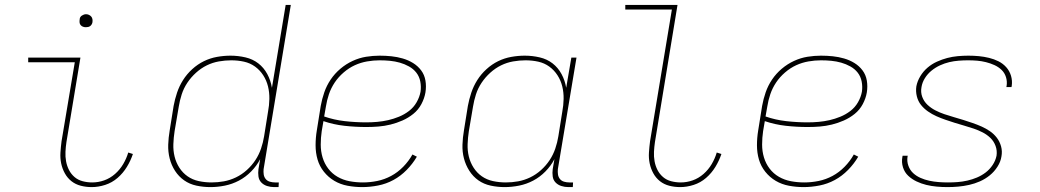

<svg xmlns="http://www.w3.org/2000/svg" viewBox="-20 -755 4240 783"><path d="M354 8Q331 8 309.5 2.5Q288 -3 271.5 -16Q255 -29 244.5 -48Q234 -67 229.5 -88.5Q225 -110 226.5 -133Q228 -156 231 -179L285 -501H95V-520H308L251 -176Q248 -156 247 -136Q246 -116 249.5 -97Q253 -78 261.5 -61.5Q270 -45 284 -33Q298 -21 317 -16Q336 -11 356 -11Q381 -11 405 -19.5Q429 -28 449 -45.5Q469 -63 482.5 -86Q496 -109 503 -133L522 -127Q513 -100 497.5 -74.5Q482 -49 459.5 -29.5Q437 -10 409 -1Q381 8 354 8ZM330 -644Q324 -644 318.5 -646Q313 -648 309 -652.5Q305 -657 304.5 -663.5Q304 -670 305 -676Q305 -681 307.5 -685Q310 -689 314 -691.5Q318 -694 322 -695.5Q326 -697 331 -697Q337 -697 342.5 -694.5Q348 -692 352 -687.5Q356 -683 357 -676.5Q358 -670 357 -664Q356 -659 353.5 -655Q351 -651 347.5 -648.5Q344 -646 339.5 -645Q335 -644 330 -644Z M838 8Q809 8 781 2Q753 -4 731 -19.5Q709 -35 694 -58Q679 -81 672 -108.5Q665 -136 666 -165Q667 -194 672 -223L688 -323Q693 -350 702 -377Q711 -404 726.5 -428.5Q742 -453 764 -473Q786 -493 811.5 -505.5Q837 -518 865 -523Q893 -528 920 -528Q951 -528 981 -521Q1011 -514 1033.5 -496.5Q1056 -479 1070 -453Q1084 -427 1089 -397L1145 -735H1166L1055 -65Q1054 -54 1055.5 -43.5Q1057 -33 1063.5 -25Q1070 -17 1080.5 -14Q1091 -11 1102 -11H1117L1116 8H1098Q1083 8 1069 3.5Q1055 -1 1045.5 -11Q1036 -21 1034 -35.5Q1032 -50 1034 -65L1041 -106Q1027 -79 1004.5 -56Q982 -33 954.5 -18.5Q927 -4 897 2Q867 8 838 8ZM843 -11Q868 -11 893 -15.5Q918 -20 942 -31.5Q966 -43 986.5 -61.5Q1007 -80 1021.5 -102Q1036 -124 1044.5 -149Q1053 -174 1057 -199L1073 -299Q1078 -325 1078.5 -351.5Q1079 -378 1073 -402.5Q1067 -427 1053.5 -448Q1040 -469 1020 -483.5Q1000 -498 975 -503.5Q950 -509 923 -509Q898 -509 872.5 -504.5Q847 -500 823.5 -488.5Q800 -477 779.5 -458.5Q759 -440 744 -417.5Q729 -395 721 -370Q713 -345 709 -320L692 -220Q688 -194 687 -167.5Q686 -141 692 -116.5Q698 -92 711.5 -71Q725 -50 745 -36Q765 -22 790.5 -16.5Q816 -11 843 -11Z M1457 8Q1427 8 1397.5 2.5Q1368 -3 1343.5 -17.5Q1319 -32 1301 -54.5Q1283 -77 1275 -104.5Q1267 -132 1267 -162.5Q1267 -193 1272 -223L1288 -323Q1293 -351 1302.5 -378.5Q1312 -406 1328.5 -430.5Q1345 -455 1368 -474.5Q1391 -494 1418 -506.5Q1445 -519 1473 -523.5Q1501 -528 1528 -528Q1553 -528 1576.5 -525.5Q1600 -523 1622.5 -516.5Q1645 -510 1664.5 -498Q1684 -486 1697.5 -468Q1711 -450 1715 -426.5Q1719 -403 1715 -378Q1711 -354 1698.5 -330.5Q1686 -307 1665.5 -290.5Q1645 -274 1621 -263.5Q1597 -253 1572.5 -247Q1548 -241 1523.5 -239Q1499 -237 1474 -237Q1429 -237 1384.5 -242Q1340 -247 1299 -261L1292 -220Q1288 -193 1288 -165.5Q1288 -138 1295.5 -113Q1303 -88 1318.5 -67.5Q1334 -47 1356.5 -34Q1379 -21 1405.5 -16Q1432 -11 1460 -11Q1489 -11 1518.5 -17Q1548 -23 1575 -37.5Q1602 -52 1624.5 -75Q1647 -98 1662 -125L1680 -116Q1663 -87 1638.5 -62Q1614 -37 1584.5 -21Q1555 -5 1522 1.5Q1489 8 1457 8ZM1474 -256Q1496 -256 1518.5 -258Q1541 -260 1563 -265Q1585 -270 1607 -279Q1629 -288 1648 -302.5Q1667 -317 1679 -338Q1691 -359 1695 -381Q1698 -402 1694 -422.5Q1690 -443 1678 -458.5Q1666 -474 1648 -484Q1630 -494 1610.5 -499.5Q1591 -505 1570.5 -507Q1550 -509 1528 -509Q1503 -509 1477 -504.5Q1451 -500 1427 -489Q1403 -478 1381.5 -459.5Q1360 -441 1345 -418.5Q1330 -396 1321.5 -371Q1313 -346 1309 -320L1302 -280Q1342 -266 1386 -261Q1430 -256 1474 -256Z M2038 8Q2009 8 1981 2Q1953 -4 1931 -19.5Q1909 -35 1894 -58.5Q1879 -82 1872 -109Q1865 -136 1866 -165Q1867 -194 1872 -223L1888 -323Q1893 -350 1902 -377Q1911 -404 1926.5 -428.5Q1942 -453 1964 -473Q1986 -493 2011.5 -505.5Q2037 -518 2065 -523Q2093 -528 2120 -528Q2151 -528 2181 -521Q2211 -514 2233.5 -496.5Q2256 -479 2270 -453Q2284 -427 2289 -397L2310 -520H2331L2255 -65Q2254 -54 2255.5 -43.5Q2257 -33 2263.5 -25Q2270 -17 2280.5 -14Q2291 -11 2302 -11H2317L2316 8H2298Q2283 8 2269 3.5Q2255 -1 2245.5 -11Q2236 -21 2234 -35.5Q2232 -50 2234 -65L2241 -106Q2227 -79 2204.5 -56Q2182 -33 2154.5 -18.5Q2127 -4 2097 2Q2067 8 2038 8ZM2043 -11Q2068 -11 2093 -15.5Q2118 -20 2142 -31.5Q2166 -43 2186.5 -61.5Q2207 -80 2221.5 -102Q2236 -124 2244.5 -149Q2253 -174 2257 -199L2273 -299Q2278 -325 2278.5 -351.5Q2279 -378 2273 -402.5Q2267 -427 2253.5 -448Q2240 -469 2220 -483.5Q2200 -498 2175 -503.5Q2150 -509 2123 -509Q2098 -509 2072.5 -504.5Q2047 -500 2023.5 -488.5Q2000 -477 1979.5 -458.5Q1959 -440 1944 -417.5Q1929 -395 1921 -370Q1913 -345 1909 -320L1892 -220Q1888 -194 1887 -167.5Q1886 -141 1892 -116.5Q1898 -92 1911.5 -71Q1925 -50 1945 -36Q1965 -22 1990.5 -16.5Q2016 -11 2043 -11Z M2754 8Q2731 8 2709.5 2.5Q2688 -3 2671.5 -16Q2655 -29 2644.5 -48Q2634 -67 2629.5 -88.5Q2625 -110 2626.5 -133Q2628 -156 2631 -179L2720 -716H2530V-735H2743L2651 -176Q2648 -156 2647 -136Q2646 -116 2649.5 -97Q2653 -78 2661.5 -61.5Q2670 -45 2684 -33Q2698 -21 2717 -16Q2736 -11 2756 -11Q2781 -11 2805 -19.5Q2829 -28 2849 -45.5Q2869 -63 2882.5 -86Q2896 -109 2903 -133L2922 -127Q2913 -100 2897.5 -74.5Q2882 -49 2859.5 -29.5Q2837 -10 2809 -1Q2781 8 2754 8Z M3257 8Q3227 8 3197.5 2.5Q3168 -3 3143.5 -17.5Q3119 -32 3101 -54.5Q3083 -77 3075 -104.5Q3067 -132 3067 -162.5Q3067 -193 3072 -223L3088 -323Q3093 -351 3102.5 -378.5Q3112 -406 3128.5 -430.5Q3145 -455 3168 -474.5Q3191 -494 3218 -506.5Q3245 -519 3273 -523.5Q3301 -528 3328 -528Q3353 -528 3376.5 -525.5Q3400 -523 3422.5 -516.5Q3445 -510 3464.5 -498Q3484 -486 3497.5 -468Q3511 -450 3515 -426.5Q3519 -403 3515 -378Q3511 -354 3498.5 -330.5Q3486 -307 3465.5 -290.5Q3445 -274 3421 -263.5Q3397 -253 3372.5 -247Q3348 -241 3323.5 -239Q3299 -237 3274 -237Q3229 -237 3184.5 -242Q3140 -247 3099 -261L3092 -220Q3088 -193 3088 -165.5Q3088 -138 3095.5 -113Q3103 -88 3118.5 -67.5Q3134 -47 3156.5 -34Q3179 -21 3205.5 -16Q3232 -11 3260 -11Q3289 -11 3318.5 -17Q3348 -23 3375 -37.5Q3402 -52 3424.5 -75Q3447 -98 3462 -125L3480 -116Q3463 -87 3438.5 -62Q3414 -37 3384.5 -21Q3355 -5 3322 1.5Q3289 8 3257 8ZM3274 -256Q3296 -256 3318.5 -258Q3341 -260 3363 -265Q3385 -270 3407 -279Q3429 -288 3448 -302.5Q3467 -317 3479 -338Q3491 -359 3495 -381Q3498 -402 3494 -422.5Q3490 -443 3478 -458.5Q3466 -474 3448 -484Q3430 -494 3410.5 -499.5Q3391 -505 3370.5 -507Q3350 -509 3328 -509Q3303 -509 3277 -504.5Q3251 -500 3227 -489Q3203 -478 3181.5 -459.5Q3160 -441 3145 -418.5Q3130 -396 3121.5 -371Q3113 -346 3109 -320L3102 -280Q3142 -266 3186 -261Q3230 -256 3274 -256Z M3844 8Q3822 8 3800 6Q3778 4 3757.5 -1Q3737 -6 3718 -15Q3699 -24 3684 -38Q3669 -52 3662.5 -72.5Q3656 -93 3660 -115L3661 -120H3682L3681 -116Q3678 -97 3684.5 -79Q3691 -61 3704 -49Q3717 -37 3734 -29.5Q3751 -22 3769.5 -18Q3788 -14 3807.5 -12.5Q3827 -11 3846 -11Q3866 -11 3885.5 -12.5Q3905 -14 3925 -18.5Q3945 -23 3964 -31Q3983 -39 3999.5 -51.5Q4016 -64 4028 -82Q4040 -100 4044 -120Q4047 -141 4040 -160Q4033 -179 4019 -192.5Q4005 -206 3987.5 -215Q3970 -224 3951 -230.5Q3932 -237 3912.5 -242.5Q3893 -248 3874 -254Q3855 -260 3836 -266.5Q3817 -273 3799 -281Q3781 -289 3764.5 -300.5Q3748 -312 3736 -327Q3724 -342 3719 -362Q3714 -382 3717 -403Q3721 -424 3733 -444Q3745 -464 3762.5 -479Q3780 -494 3801 -503.5Q3822 -513 3843 -518.5Q3864 -524 3886 -526Q3908 -528 3929 -528Q3951 -528 3972 -526Q3993 -524 4013.5 -519Q4034 -514 4052 -505Q4070 -496 4083.5 -481Q4097 -466 4103 -446Q4109 -426 4106 -405L4105 -400H4084L4085 -404Q4088 -423 4082.5 -440.5Q4077 -458 4064.5 -470Q4052 -482 4035.5 -489.5Q4019 -497 4001 -501.5Q3983 -506 3965 -507.5Q3947 -509 3928 -509Q3909 -509 3889.5 -507.5Q3870 -506 3851 -501.5Q3832 -497 3813.5 -488.5Q3795 -480 3779 -467Q3763 -454 3752 -436.5Q3741 -419 3738 -400Q3734 -379 3741 -360Q3748 -341 3762.5 -327.5Q3777 -314 3794.5 -305Q3812 -296 3831 -289.5Q3850 -283 3869.5 -277.5Q3889 -272 3908 -266Q3927 -260 3946 -253.5Q3965 -247 3983 -239Q4001 -231 4017 -220Q4033 -209 4045 -193.5Q4057 -178 4062.5 -158Q4068 -138 4064 -117Q4061 -96 4048 -75.5Q4035 -55 4016.5 -40Q3998 -25 3976.5 -15.5Q3955 -6 3932.5 -1Q3910 4 3888 6Q3866 8 3844 8Z"/></svg>

Font: Iosevka Thin Extended
Style: Italic
Weight: 100
Width: 7
Italic angle: -9°
Monospace: yes
Designer: Belleve Invis
Foundry: Belleve Invis
Version: Version 32.5.0; ttfautohint (v1.8.4)